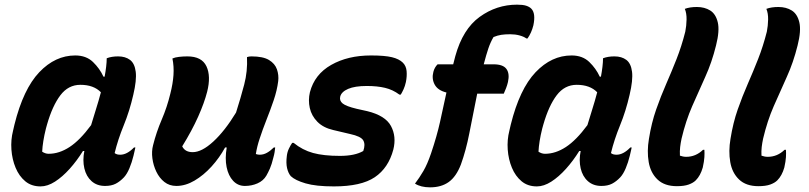

<svg xmlns="http://www.w3.org/2000/svg" viewBox="-20 -788 3470 824"><path d="M303 -550Q350 -550 379 -522Q408 -494 424 -459H429Q433 -480 435.5 -501Q438 -522 438 -538Q459 -546 487 -546Q518 -546 538 -531Q558 -516 562.5 -480Q567 -444 552 -381Q536 -311 511 -250Q486 -189 472 -131Q477 -127 483 -125.5Q489 -124 496 -124Q525 -124 555 -155H561Q560 -148 557.5 -139.5Q555 -131 553 -120Q546 -91 535.5 -66Q525 -41 512 -27Q495 -9 476.5 0.5Q458 10 431 10Q396 10 373 -10.5Q350 -31 342 -65.5Q334 -100 342 -140H336Q310 -98 279 -63.5Q248 -29 216 -8.5Q184 12 154 12Q115 12 88.5 -10Q62 -32 47 -68Q32 -104 29 -146Q26 -188 36 -227L42 -253Q80 -406 148.5 -478Q217 -550 303 -550ZM161 -137Q167 -133 174 -130.5Q181 -128 189 -128Q234 -128 278.5 -157Q323 -186 371 -251Q381 -285 392 -319.5Q403 -354 413 -392Q382 -424 325 -424Q273 -424 239 -379Q205 -334 182 -254L177 -236Q170 -208 166 -183Q162 -158 161 -137Z M720 -537Q731 -542 748.5 -544Q766 -546 784 -546Q846 -546 866 -503.5Q886 -461 869 -394Q857 -347 830.5 -287.5Q804 -228 762 -160Q774 -135 807 -135Q846 -135 895.5 -180.5Q945 -226 993 -305Q1013 -368 1028 -425Q1043 -482 1040 -543Q1049 -546 1059 -546Q1109 -546 1134.5 -530.5Q1160 -515 1168.5 -490.5Q1177 -466 1174 -440Q1169 -400 1154.5 -357.5Q1140 -315 1123.5 -273.5Q1107 -232 1094 -192Q1083 -159 1078 -127Q1086 -124 1095 -124Q1111 -124 1126 -132.5Q1141 -141 1155 -155H1161Q1160 -145 1158.5 -135Q1157 -125 1153 -111Q1146 -82 1138.5 -65Q1131 -48 1123 -34Q1110 -12 1085 -1Q1060 10 1031 10Q1001 10 980.5 -12Q960 -34 952.5 -71Q945 -108 953 -155H946Q922 -111 888 -73.5Q854 -36 815 -13Q776 10 737 10Q707 10 685.5 -7Q664 -24 651 -51Q638 -78 634 -108.5Q630 -139 637 -165Q651 -221 674 -274.5Q697 -328 711 -386Q722 -429 724.5 -466Q727 -503 720 -537Z M1439 -119Q1503 -119 1539 -140Q1549 -168 1539 -185.5Q1529 -203 1482 -213L1410 -230Q1367 -240 1342 -265.5Q1317 -291 1309.5 -324.5Q1302 -358 1310 -392Q1330 -469 1401.5 -509.5Q1473 -550 1572 -550Q1631 -550 1662 -542.5Q1693 -535 1709 -519Q1723 -505 1725 -483Q1727 -461 1722 -436Q1718 -418 1712 -405Q1706 -392 1700 -382H1694Q1666 -403 1632.5 -411Q1599 -419 1554 -419Q1503 -419 1474 -406.5Q1445 -394 1440 -373Q1436 -356 1450.5 -344Q1465 -332 1511 -321L1556 -311Q1634 -292 1658 -247Q1682 -202 1668 -146Q1647 -67 1588.5 -27.5Q1530 12 1413 12Q1336 12 1291.5 -1Q1247 -14 1228 -32Q1217 -45 1212 -66.5Q1207 -88 1211 -119Q1213 -136 1220 -150.5Q1227 -165 1234 -175H1240Q1278 -144 1323.5 -131.5Q1369 -119 1439 -119Z M1958 -82Q1938 -30 1906 -7Q1874 16 1826 16Q1786 16 1761 0Q1780 -25 1797 -54Q1814 -83 1830 -130Q1855 -204 1868.5 -265Q1882 -326 1896 -391Q1859 -400 1845.5 -425Q1832 -450 1840 -480Q1845 -499 1858 -512H1925Q1929 -530 1934 -547Q1966 -663 2038.5 -715.5Q2111 -768 2199 -768Q2224 -768 2238 -763.5Q2252 -759 2260 -751Q2280 -731 2269 -679Q2261 -647 2244 -623H2239Q2228 -631 2209.5 -636Q2191 -641 2170 -641Q2147 -641 2131 -638.5Q2115 -636 2098 -629Q2085 -607 2076 -580.5Q2067 -554 2056 -512H2098Q2139 -512 2153.5 -492Q2168 -472 2160 -436Q2157 -423 2152 -410Q2147 -397 2142 -386H2028Q2008 -287 1994 -215Q1980 -143 1958 -82Z M2433 -550Q2480 -550 2509 -522Q2538 -494 2554 -459H2559Q2563 -480 2565.5 -501Q2568 -522 2568 -538Q2589 -546 2617 -546Q2648 -546 2668 -531Q2688 -516 2692.5 -480Q2697 -444 2682 -381Q2666 -311 2641 -250Q2616 -189 2602 -131Q2607 -127 2613 -125.5Q2619 -124 2626 -124Q2655 -124 2685 -155H2691Q2690 -148 2687.5 -139.5Q2685 -131 2683 -120Q2676 -91 2665.5 -66Q2655 -41 2642 -27Q2625 -9 2606.5 0.5Q2588 10 2561 10Q2526 10 2503 -10.5Q2480 -31 2472 -65.5Q2464 -100 2472 -140H2466Q2440 -98 2409 -63.5Q2378 -29 2346 -8.5Q2314 12 2284 12Q2245 12 2218.5 -10Q2192 -32 2177 -68Q2162 -104 2159 -146Q2156 -188 2166 -227L2172 -253Q2210 -406 2278.5 -478Q2347 -550 2433 -550ZM2291 -137Q2297 -133 2304 -130.5Q2311 -128 2319 -128Q2364 -128 2408.5 -157Q2453 -186 2501 -251Q2511 -285 2522 -319.5Q2533 -354 2543 -392Q2512 -424 2455 -424Q2403 -424 2369 -379Q2335 -334 2312 -254L2307 -236Q2300 -208 2296 -183Q2292 -158 2291 -137Z M2921 -652Q2926 -677 2926.5 -704Q2927 -731 2919 -750Q2940 -758 2971 -758Q3004 -758 3028 -743Q3052 -728 3060.5 -692Q3069 -656 3053 -593Q3035 -520 3006.5 -457.5Q2978 -395 2950.5 -332Q2923 -269 2905 -193Q2901 -174 2899 -157Q2897 -140 2898 -120Q2904 -118 2910.5 -116.5Q2917 -115 2925 -115Q2966 -115 2997 -145H3003Q3004 -131 3003 -113.5Q3002 -96 2996 -69Q2986 -34 2966 -14Q2955 -3 2935.5 4Q2916 11 2885 11Q2832 11 2802 -17.5Q2772 -46 2764 -92.5Q2756 -139 2765 -192Q2776 -261 2796 -318Q2816 -375 2839 -427.5Q2862 -480 2883.5 -534.5Q2905 -589 2921 -652Z M3271 -652Q3276 -677 3276.5 -704Q3277 -731 3269 -750Q3290 -758 3321 -758Q3354 -758 3378 -743Q3402 -728 3410.5 -692Q3419 -656 3403 -593Q3385 -520 3356.5 -457.5Q3328 -395 3300.5 -332Q3273 -269 3255 -193Q3251 -174 3249 -157Q3247 -140 3248 -120Q3254 -118 3260.5 -116.5Q3267 -115 3275 -115Q3316 -115 3347 -145H3353Q3354 -131 3353 -113.5Q3352 -96 3346 -69Q3336 -34 3316 -14Q3305 -3 3285.5 4Q3266 11 3235 11Q3182 11 3152 -17.5Q3122 -46 3114 -92.5Q3106 -139 3115 -192Q3126 -261 3146 -318Q3166 -375 3189 -427.5Q3212 -480 3233.5 -534.5Q3255 -589 3271 -652Z"/></svg>

Font: Recursive Sn Csl St
Style: Bold Italic
Weight: 700
Italic angle: -15°
Version: Version 1.079;hotconv 1.0.112;makeotfexe 2.5.65598; ttfautoh